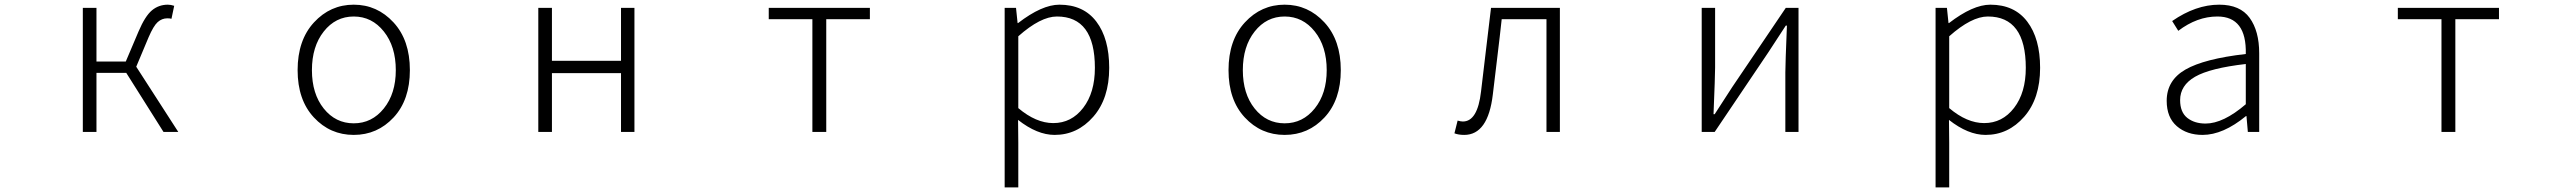

<svg xmlns="http://www.w3.org/2000/svg" viewBox="-20 -567 11040 825"><path d="M565.4 -280.3 746.1 0H682.6L522.5 -253.9H394.5V0H335.9V-533.2H394.5V-302.7H520.5L575.2 -431.6Q603.5 -498 632.8 -522.5Q662.1 -546.9 701.2 -546.9Q713.9 -546.9 728.5 -542L716.8 -486.3Q710 -488.3 699.2 -488.3Q675.8 -488.3 657.7 -472.2Q639.6 -456.1 618.2 -406.2Z M1258.8 -265.6Q1258.8 -394.5 1329.1 -470.7Q1399.4 -546.9 1500 -546.9Q1600.6 -546.9 1670.9 -470.7Q1741.2 -394.5 1741.2 -265.6Q1741.2 -137.7 1671.4 -62.5Q1601.6 12.7 1500 12.7Q1398.4 12.7 1328.6 -62.5Q1258.8 -137.7 1258.8 -265.6ZM1680.7 -265.6Q1680.7 -367.2 1629.4 -431.6Q1578.1 -496.1 1500 -496.1Q1421.9 -496.1 1371.1 -431.6Q1320.3 -367.2 1320.3 -265.6Q1320.3 -164.1 1371.1 -100.6Q1421.9 -37.1 1500 -37.1Q1578.1 -37.1 1629.4 -101.1Q1680.7 -165 1680.7 -265.6Z M2293 0V-533.2H2351.6V-305.7H2648.4V-533.2H2706.1V0H2648.4V-252.9H2351.6V0Z M3470.7 0V-484.4H3283.2V-533.2H3717.8V-484.4H3530.3V0Z M4296.9 238.3V-533.2H4345.7L4352.5 -467.8H4354.5Q4457 -546.9 4532.2 -546.9Q4635.7 -546.9 4690.9 -474.1Q4746.1 -401.4 4746.1 -275.4Q4746.1 -143.6 4677.7 -65.4Q4609.4 12.7 4511.7 12.7Q4436.5 12.7 4354.5 -51.8L4355.5 45.9V238.3ZM4505.9 -38.1Q4584 -38.1 4634.3 -103.5Q4684.6 -168.9 4684.6 -275.4Q4684.6 -496.1 4521.5 -496.1Q4451.2 -496.1 4355.5 -411.1V-102.5Q4431.6 -38.1 4505.9 -38.1Z M5258.8 -265.6Q5258.8 -394.5 5329.1 -470.7Q5399.4 -546.9 5500 -546.9Q5600.6 -546.9 5670.9 -470.7Q5741.2 -394.5 5741.2 -265.6Q5741.2 -137.7 5671.4 -62.5Q5601.6 12.7 5500 12.7Q5398.4 12.7 5328.6 -62.5Q5258.8 -137.7 5258.8 -265.6ZM5680.7 -265.6Q5680.7 -367.2 5629.4 -431.6Q5578.1 -496.1 5500 -496.1Q5421.9 -496.1 5371.1 -431.6Q5320.3 -367.2 5320.3 -265.6Q5320.3 -164.1 5371.1 -100.6Q5421.9 -37.1 5500 -37.1Q5578.1 -37.1 5629.4 -101.1Q5680.7 -165 5680.7 -265.6Z M6271.5 12.7Q6247.1 12.7 6229.5 5.9L6243.2 -48.8Q6256.8 -44.9 6265.6 -44.9Q6329.1 -44.9 6343.8 -173.8Q6350.6 -234.4 6365.2 -353.5Q6379.9 -472.7 6386.7 -533.2H6682.6V0H6625V-484.4H6432.6Q6425.8 -419.9 6411.1 -299.3Q6396.5 -178.7 6394.5 -161.1Q6374 12.7 6271.5 12.7Z M7292 0V-533.2H7349.6V-276.4Q7349.6 -242.2 7342.8 -76.2H7347.7L7422.9 -192.4L7653.3 -533.2H7708V0H7651.4V-255.9Q7651.4 -291 7658.2 -457H7653.3Q7599.6 -374 7578.1 -341.8L7347.7 0Z M8296.9 238.3V-533.2H8345.7L8352.5 -467.8H8354.5Q8457 -546.9 8532.2 -546.9Q8635.7 -546.9 8690.9 -474.1Q8746.1 -401.4 8746.1 -275.4Q8746.1 -143.6 8677.7 -65.4Q8609.4 12.7 8511.7 12.7Q8436.5 12.7 8354.5 -51.8L8355.5 45.9V238.3ZM8505.9 -38.1Q8584 -38.1 8634.3 -103.5Q8684.6 -168.9 8684.6 -275.4Q8684.6 -496.1 8521.5 -496.1Q8451.2 -496.1 8355.5 -411.1V-102.5Q8431.6 -38.1 8505.9 -38.1Z M9444.3 12.7Q9377 12.7 9333.5 -24.9Q9290 -62.5 9290 -133.8Q9290 -221.7 9370.6 -268.1Q9451.2 -314.5 9629.9 -335Q9633.8 -496.1 9507.8 -496.1Q9420.9 -496.1 9339.8 -434.6L9313.5 -476.6Q9415 -546.9 9515.6 -546.9Q9605.5 -546.9 9646.5 -490.2Q9687.5 -433.6 9687.5 -337.9V0H9638.7L9632.8 -68.4H9630.9Q9532.2 12.7 9444.3 12.7ZM9457 -36.1Q9533.2 -36.1 9629.9 -119.1V-292Q9476.6 -274.4 9412.1 -237.3Q9347.7 -200.2 9347.7 -136.7Q9347.7 -85 9378.4 -60.5Q9409.2 -36.1 9457 -36.1Z M10470.7 0V-484.4H10283.2V-533.2H10717.8V-484.4H10530.3V0Z"/></svg>

Font: GenEi Gothic M Light
Style: Regular
Weight: 300
Designer: o_tamon (Modified); [Source Han Sans]
Ryoko NISHIZUKA  (kana & ideographs); Paul D. Hunt (Latin, Greek & Cyrillic); Wenl
Version: Version 1.1a;Original Version 1.004